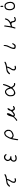

<svg xmlns="http://www.w3.org/2000/svg" viewBox="3836 -4547 828 8540"><g transform="rotate(-90 4250.0 -277.0)"><path d="M386.2 -69.3Q386.2 -61 387.2 -54.2Q390.1 -31.7 415.3 -8.5Q440.4 14.6 482.9 22Q491.7 22.5 500 22.5Q522 22.5 542 19Q566.4 15.1 588.4 1L595.2 -13.2Q595.7 -14.6 595.7 -15.6Q595.7 -27.8 589.8 -36.6L576.2 -43.9Q550.8 -42 529.8 -34.7Q515.1 -29.8 500.7 -29.8Q486.3 -29.8 472.2 -34.2Q462.9 -37.1 456.1 -43.9Q441.9 -58.1 441.9 -88.9Q441.9 -95.7 442.4 -103.5Q447.3 -154.3 500.5 -223.6Q548.8 -287.6 558.1 -367.7L559.6 -377.4Q623 -388.7 674.3 -403.3Q722.2 -417 764.2 -445.3L772.9 -463.4Q773.4 -464.8 773.4 -468.3Q773.4 -471.7 772 -476.8Q770.5 -481.9 767.6 -486.8L753.4 -493.7Q752 -494.1 751 -494.1Q739.7 -494.1 731.9 -488.8L729.5 -483.4L725.6 -481.4Q607.9 -425.3 477.5 -416.5Q353.5 -408.2 290 -357.9Q247.6 -324.2 229.5 -298.3Q221.2 -285.6 218.3 -275.9Q217.8 -273.9 217.8 -272.5Q217.8 -261.2 223.1 -253.4L237.8 -246.6Q239.3 -246.1 240.2 -246.1Q253.4 -246.1 262.7 -252.9Q322.3 -314.9 363.8 -337.4Q377 -344.7 388.7 -348.4Q400.4 -352.1 412.8 -355.5Q425.3 -358.9 438 -361.3Q463.9 -366.7 491.7 -369.6L511.2 -371.6L505.9 -352.5Q485.8 -284.2 442.4 -224.6Q401.9 -169.4 392.6 -124.5Q386.2 -91.3 386.2 -69.3Z M1665.5 -418.5Q1665.5 -419.4 1665.5 -421.6Q1665.5 -423.8 1665.3 -427Q1665 -430.2 1664.1 -433.3Q1663.1 -436.5 1661.6 -439.5Q1658.7 -445.8 1653.3 -451.2Q1606.4 -510.7 1553.2 -514.2Q1542.5 -515.1 1533.9 -515.1Q1525.4 -515.1 1513.7 -514.4Q1502 -513.7 1488.8 -510.7Q1475.6 -507.8 1464.8 -502.9Q1431.6 -487.3 1407.7 -461.4Q1378.4 -429.7 1367.7 -404.3Q1359.4 -384.8 1356.9 -358.4Q1356.4 -352.1 1356.4 -345.7Q1356.4 -289.1 1401.9 -233.9L1409.7 -224.1Q1393.1 -209 1386.2 -202.4Q1379.4 -195.8 1373.8 -189.2Q1368.2 -182.6 1363.3 -176.3Q1353.5 -164.1 1347.7 -152.3Q1327.1 -112.8 1327.1 -72.8Q1327.1 -54.7 1332 -38.6Q1338.9 -14.2 1357.9 8.3Q1376 29.8 1404.8 40.5Q1439 53.7 1479.5 53.7Q1552.2 53.7 1611.8 16.1L1618.7 2.4Q1619.1 1 1619.1 -0.7Q1619.1 -2.4 1618.9 -5.1Q1618.7 -7.8 1617.7 -10.7Q1616.2 -16.6 1612.8 -22L1601.1 -27.8Q1556.6 -15.1 1510.7 -4.4Q1488.8 1 1470.2 1Q1444.3 1 1424.8 -9.3Q1389.6 -27.3 1382.8 -60.5Q1380.4 -71.8 1380.4 -82.5Q1380.4 -102.1 1388.2 -120.6Q1400.9 -148.9 1435.1 -168Q1462.4 -183.1 1511.7 -183.1Q1523.9 -183.1 1531 -182.4Q1538.1 -181.6 1540.5 -181.6Q1556.2 -181.6 1568.8 -189.9L1575.7 -203.6Q1576.2 -205.1 1576.2 -206.1Q1576.2 -216.8 1571.3 -224.1Q1527.3 -236.8 1493.2 -245.6Q1456.5 -254.9 1435.5 -278.3Q1414.6 -301.8 1408.7 -336.9Q1408.2 -341.8 1408.2 -346.7Q1408.2 -383.3 1448.7 -423.3Q1482.4 -457.5 1513.2 -459.5Q1518.1 -460 1525.9 -460Q1533.7 -460 1546.1 -457.8Q1558.6 -455.6 1569.6 -450.4Q1580.6 -445.3 1589.4 -438.7Q1598.1 -432.1 1605 -425.8Q1614.7 -415.5 1622.6 -406.2L1637.2 -398.9Q1638.7 -398.4 1639.6 -398.4Q1650.9 -398.4 1658.7 -403.8Z M2310.5 116.7Q2311 116.7 2312 116.7Q2321.8 113.3 2329.6 106.4Q2338.9 53.2 2346.4 -4.4Q2354 -62 2366.2 -118.2L2370.1 -138.2L2386.7 -126Q2443.8 -83 2491.7 -83Q2501 -83 2510.3 -85Q2568.8 -95.7 2624.5 -124Q2678.7 -151.9 2710 -197Q2741.2 -242.2 2745.1 -273.4Q2748 -296.9 2748 -323.2Q2748 -335.4 2747.6 -348.1Q2745.6 -386.2 2723.1 -420.4Q2700.2 -456.1 2664.6 -483.9Q2635.3 -507.3 2610.4 -507.3Q2607.4 -507.3 2605 -506.8Q2574.2 -503.4 2546.9 -494.6Q2519.5 -485.8 2492.7 -468.8Q2466.3 -452.1 2444.8 -421.9Q2422.4 -390.6 2384.3 -321.8Q2346.2 -252.9 2319.8 -138.2Q2293.5 -23.4 2280.8 91.8Q2284.7 103.5 2293.5 113.3Q2300.8 116.7 2310.5 116.7ZM2647.9 -199.2H2648.4Q2648.4 -199.2 2647.9 -199.2ZM2647.9 -199.2Q2625 -182.1 2598.9 -168Q2572.8 -153.8 2535.6 -142.1Q2517.6 -136.2 2502 -136.2Q2497.1 -136.2 2490.5 -136.7Q2483.9 -137.2 2473.6 -139.6Q2463.4 -142.1 2454.3 -146.5Q2445.3 -150.9 2438 -155.3Q2411.6 -170.9 2397 -192.9L2394 -197.3Q2401.4 -234.9 2411.6 -266.6Q2422.4 -298.8 2456.5 -352.1Q2491.2 -405.8 2515.6 -424.1Q2540 -442.4 2568.4 -451.2Q2578.1 -454.1 2587.9 -454.1Q2611.3 -454.1 2635.7 -438.5Q2669.9 -417 2686 -377Q2698.7 -345.2 2698.7 -319.3Q2698.7 -313 2698.2 -307.1Q2694.8 -278.8 2686.5 -250.5Q2677.2 -218.3 2647.9 -199.2Z M3564.5 -114.7 3575.7 -124 3584 -112.3Q3609.9 -75.7 3632.3 -50.3Q3642.6 -38.6 3656.2 -33.2Q3672.9 -26.9 3695.3 -26.9Q3726.6 -26.9 3747.1 -39.1Q3772 -54.2 3796.4 -72.3L3805.2 -88.9Q3805.7 -89.8 3805.7 -93Q3805.7 -96.2 3804.4 -100.8Q3803.2 -105.5 3800.3 -109.9L3787.1 -116.2Q3747.1 -106.9 3724.6 -91.8Q3711.4 -83.5 3698.2 -83.5Q3676.8 -83.5 3659.2 -105.5Q3634.3 -136.7 3631.3 -198.7V-202.6L3633.3 -206.1Q3646.5 -227.5 3671.9 -256.8Q3694.3 -282.7 3706.1 -325.2Q3709 -336.4 3709 -343.3Q3709 -351.6 3705.1 -354Q3702.1 -356 3698 -356.2Q3693.8 -356.4 3691.4 -356.4Q3666 -356.4 3645 -336.4Q3619.6 -312 3608.6 -284.7Q3597.7 -257.3 3593.8 -225.1Q3559.6 -171.4 3512.2 -135.3Q3464.8 -99.1 3434.6 -85Q3422.4 -79.6 3411.4 -79.6Q3400.4 -79.6 3392.1 -87.9Q3384.8 -95.2 3382.3 -107.9L3381.8 -111.8L3383.3 -115.7Q3405.3 -167.5 3439.5 -215.8Q3471.2 -260.3 3480.5 -306.2Q3485.4 -331.5 3485.4 -348.6Q3485.4 -369.6 3478 -377Q3470.7 -383.8 3454.1 -384.8Q3453.6 -384.8 3451.2 -384.8Q3448.7 -384.8 3443.6 -383.1Q3438.5 -381.3 3431.6 -377Q3424.8 -372.6 3418.5 -366.2Q3385.7 -333.5 3366.2 -280.8Q3353 -246.6 3345.2 -201.7Q3327.6 -105.5 3273.4 -59.6Q3223.6 -17.1 3202.1 1.2Q3180.7 19.5 3155.3 28.3L3145.5 44.9Q3145.5 45.9 3145.5 46.9Q3145.5 59.1 3151.9 66.9Q3159.7 72.8 3169.4 74.7L3190.4 69.8Q3227.1 49.3 3259.5 15.4Q3292 -18.6 3323.2 -54.7L3332 -64.9L3341.8 -55.7Q3373.5 -26.9 3408 -26.9Q3442.4 -26.9 3483.4 -53.5Q3524.4 -80.1 3564.5 -114.7Z M4790.5 -69.3 4760.7 -69.8Q4743.7 -71.3 4734.9 -75.7Q4718.8 -84.5 4689 -121.6Q4659.2 -158.7 4648.4 -192.4L4646.5 -198.2L4649.9 -203.6Q4698.2 -278.3 4730.5 -359.4Q4762.7 -439.9 4781.7 -524.4Q4782.2 -526.9 4782.2 -528.8Q4782.2 -530.8 4782 -533.2Q4781.7 -535.6 4781.2 -538.6Q4779.8 -544.9 4776.4 -550.3L4761.2 -557.1Q4760.3 -557.6 4758.1 -557.6Q4755.9 -557.6 4752.4 -556.6Q4745.6 -555.7 4739.3 -550.8Q4719.7 -485.4 4697.5 -419.2Q4675.3 -353 4641.6 -291.5L4629.4 -269.5Q4606.4 -315.4 4598.9 -332.3Q4591.3 -349.1 4586.4 -359.9Q4573.7 -389.6 4534.4 -426.5Q4495.1 -463.4 4461.9 -468.3Q4449.7 -470.2 4437.5 -470.2Q4414.6 -470.2 4391.1 -463.9Q4355 -453.6 4315.4 -414.3Q4275.9 -375 4256.8 -335.7Q4237.8 -296.4 4236.8 -248.5Q4236.8 -242.7 4236.8 -236.3Q4236.8 -192.9 4242.7 -148.4Q4249 -100.1 4272.5 -71.8Q4296.9 -42 4319.1 -27.3Q4341.3 -12.7 4367.2 -9.3Q4416.5 -9.3 4472.2 -33.7Q4530.3 -59.1 4599.1 -129.4L4609.9 -140.6L4619.1 -127.4Q4653.8 -78.1 4679.2 -52.7Q4696.8 -35.2 4708.5 -30.3Q4740.7 -17.1 4772 -14.2Q4776.4 -13.7 4783 -13.7Q4789.6 -13.7 4799.6 -15.9Q4809.6 -18.1 4819.8 -24.4L4826.7 -39.6Q4827.1 -41 4827.1 -43.2Q4827.1 -45.4 4826.7 -48.8Q4825.7 -56.2 4821.3 -63L4807.6 -69.8Q4796.4 -69.3 4790.5 -69.3ZM4460 -81.1H4460.4Q4460 -81.1 4460 -81.1ZM4428.2 -70.8Q4415.5 -68.8 4404.5 -68.8Q4393.6 -68.8 4385.7 -69.3Q4335.9 -72.3 4315.4 -99.6Q4296.9 -124.5 4292.5 -156.2Q4288.6 -185.1 4285.6 -224.6Q4285.2 -230.5 4285.2 -236.8Q4285.2 -272.9 4301.8 -309.1Q4320.3 -348.6 4353.8 -380.1Q4387.2 -411.6 4427.7 -419.9Q4436 -421.9 4443.8 -421.9Q4479.5 -421.9 4507.3 -387.2Q4538.1 -349.1 4554.2 -304.9Q4570.3 -260.7 4587.4 -202.6Q4575.2 -180.2 4563 -164.1Q4518.1 -105.5 4460 -81.1Q4446.3 -73.7 4428.2 -70.8Z M5386.2 -69.3Q5386.2 -61 5387.2 -54.2Q5390.1 -31.7 5415.3 -8.5Q5440.4 14.6 5482.9 22Q5491.7 22.5 5500 22.5Q5522 22.5 5542 19Q5566.4 15.1 5588.4 1L5595.2 -13.2Q5595.7 -14.6 5595.7 -15.6Q5595.7 -27.8 5589.8 -36.6L5576.2 -43.9Q5550.8 -42 5529.8 -34.7Q5515.1 -29.8 5500.7 -29.8Q5486.3 -29.8 5472.2 -34.2Q5462.9 -37.1 5456.1 -43.9Q5441.9 -58.1 5441.9 -88.9Q5441.9 -95.7 5442.4 -103.5Q5447.3 -154.3 5500.5 -223.6Q5548.8 -287.6 5558.1 -367.7L5559.6 -377.4Q5623 -388.7 5674.3 -403.3Q5722.2 -417 5764.2 -445.3L5772.9 -463.4Q5773.4 -464.8 5773.4 -468.3Q5773.4 -471.7 5772 -476.8Q5770.5 -481.9 5767.6 -486.8L5753.4 -493.7Q5752 -494.1 5751 -494.1Q5739.7 -494.1 5731.9 -488.8L5729.5 -483.4L5725.6 -481.4Q5607.9 -425.3 5477.5 -416.5Q5353.5 -408.2 5290 -357.9Q5247.6 -324.2 5229.5 -298.3Q5221.2 -285.6 5218.3 -275.9Q5217.8 -273.9 5217.8 -272.5Q5217.8 -261.2 5223.1 -253.4L5237.8 -246.6Q5239.3 -246.1 5240.2 -246.1Q5253.4 -246.1 5262.7 -252.9Q5322.3 -314.9 5363.8 -337.4Q5377 -344.7 5388.7 -348.4Q5400.4 -352.1 5412.8 -355.5Q5425.3 -358.9 5438 -361.3Q5463.9 -366.7 5491.7 -369.6L5511.2 -371.6L5505.9 -352.5Q5485.8 -284.2 5442.4 -224.6Q5401.9 -169.4 5392.6 -124.5Q5386.2 -91.3 5386.2 -69.3Z M6340.8 -74.7Q6340.8 -45.4 6351.6 -29.8Q6371.6 -1 6393.1 1.5Q6420.4 4.4 6447.8 8.3Q6454.1 8.8 6460.4 8.8Q6480.5 8.8 6497.1 4.9Q6519 0 6550 -36.4Q6581.1 -72.8 6599.6 -114.3Q6600.1 -117.7 6600.1 -121.1Q6600.1 -131.3 6594.2 -138.7L6579.6 -146Q6578.1 -146.5 6576.4 -146.5Q6574.7 -146.5 6572.3 -146.2Q6569.8 -146 6567.4 -145Q6562.5 -144 6558.6 -141.1Q6523.4 -68.4 6485.4 -53.7Q6462.4 -44.9 6444.3 -44.9Q6431.2 -44.9 6420.4 -49.3Q6397.9 -59.1 6397.9 -97.7Q6397.9 -109.9 6399.9 -125.5Q6408.2 -181.2 6456.1 -268.1Q6503.9 -355 6514.2 -423.8Q6518.6 -452.1 6518.6 -477.1Q6518.6 -502 6512.2 -521L6499.5 -526.9Q6498 -527.3 6496.6 -527.3Q6486.8 -527.3 6479 -522.9Q6475.1 -410.2 6420.9 -310.5Q6366.7 -210.9 6348.6 -133.3Q6340.8 -99.6 6340.8 -74.7Z M7639.6 14.6Q7670.4 14.6 7699.2 5.4Q7728 -3.9 7757.3 -21L7764.6 -35.2Q7765.1 -38.6 7765.1 -41.5Q7765.1 -51.8 7759.3 -59.6L7744.6 -66.4Q7724.6 -64.5 7707 -53.2Q7683.1 -38.1 7654.3 -35.6Q7651.9 -35.6 7649.4 -35.6Q7620.1 -35.6 7600.8 -62Q7581.5 -88.4 7579.6 -133.3Q7577.6 -169.9 7545.4 -211.4L7536.1 -223.1L7548.8 -231Q7596.7 -260.3 7634.8 -305.7Q7672.9 -351.1 7682.1 -378.9Q7691.4 -406.7 7701.2 -437.5Q7701.7 -441.4 7701.7 -445.3Q7701.7 -456.1 7695.3 -465.3L7681.2 -472.2Q7679.7 -472.7 7676.5 -472.7Q7673.3 -472.7 7668.7 -471.4Q7664.1 -470.2 7659.7 -466.8Q7649.9 -448.2 7644.5 -426.8Q7638.2 -400.4 7621.6 -371.6Q7605 -342.3 7563.5 -304.7Q7521 -266.6 7470.2 -249L7350.1 -208Q7360.8 -286.1 7370.6 -342.8Q7380.4 -399.4 7386.2 -456.1Q7387.7 -463.9 7387.7 -469.7Q7387.7 -485.8 7380.4 -498.5L7366.7 -505.4Q7365.7 -505.9 7364.7 -505.9Q7353.5 -505.9 7345.2 -499.5Q7328.1 -383.3 7309.1 -267.6Q7289.6 -148.9 7251.5 -34.7Q7251 -32.7 7251 -31.2Q7251 -19.5 7256.8 -10.3L7272 -3.4Q7273.4 -2.9 7274.4 -2.9Q7285.6 -2.9 7293 -8.3Q7307.1 -39.1 7316.4 -72.3L7337.9 -149.9Q7387.7 -166 7429.2 -176.8Q7442.9 -180.2 7455.1 -180.2Q7486.3 -180.2 7506.8 -157.2Q7533.7 -127.4 7534.7 -79.1Q7535.6 -41 7565.9 -14.2Q7596.2 12.7 7628.4 14.2Q7634.3 14.6 7639.6 14.6Z M8262.7 -565.9Q8260.7 -583 8260.7 -597.2Q8260.7 -611.3 8261.2 -618.4Q8261.7 -625.5 8261.7 -631.1Q8261.7 -636.7 8260.3 -645.8Q8258.8 -654.8 8254.9 -664.1L8240.7 -670.4Q8239.3 -670.9 8235.8 -670.9Q8232.4 -670.9 8227.5 -669.4Q8222.7 -668 8218.3 -664.6Q8211.9 -656.2 8211.4 -640.6Q8209.5 -597.7 8209.5 -589.4Q8209.5 -568.8 8219.2 -552.7Q8226.6 -546.9 8236.3 -545.4Q8246.6 -547.4 8256.3 -553.2ZM8305.2 -81.1Q8273.4 -76.7 8253.9 -76.7Q8234.4 -76.7 8220.7 -79.1Q8193.4 -83 8177.7 -96.7Q8147.5 -122.6 8132.3 -155.3Q8113.8 -195.8 8113.8 -255.9Q8113.8 -288.1 8119.6 -323.2Q8129.4 -379.9 8159.2 -409.7Q8191.4 -442.4 8249 -442.4Q8272.5 -442.4 8294.4 -435.1Q8330.1 -424.3 8348.6 -391.1Q8364.7 -361.3 8376 -323.2Q8389.6 -275.9 8389.6 -229Q8389.6 -199.7 8383.8 -174.8Q8378.4 -150.4 8343.8 -115.7Q8329.1 -101.1 8305.2 -81.1ZM8439 -230.5Q8439 -276.4 8426.8 -330.1Q8412.6 -389.6 8378.7 -430.2Q8344.7 -470.7 8321.8 -480.2Q8298.8 -489.7 8272.5 -490.7Q8246.1 -491.7 8221.2 -491.7Q8196.3 -491.7 8165.5 -476.6Q8134.3 -460.9 8111.3 -432.9Q8088.4 -404.8 8079.1 -368.7Q8064 -310.5 8064 -260.3Q8064 -240.2 8065.9 -217.8Q8069.8 -174.3 8086.4 -135.7Q8103 -97.2 8128.9 -67.4L8135.7 -60.1Q8157.7 -38.1 8184.1 -31.2Q8216.8 -22.9 8252 -21Q8289.6 -22.9 8320.8 -34.7Q8353 -46.4 8383.3 -77.6Q8413.6 -108.9 8425.3 -138.4Q8437 -168 8439 -218.3Q8439 -224.1 8439 -230.5Z"/></g></svg>

Font: NaikaiFont
Style: ExtraLight
Weight: 200
Version: Version 1.89